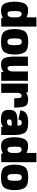

<svg xmlns="http://www.w3.org/2000/svg" viewBox="1704 -2529 832 4280"><g transform="rotate(90 2120.0 -389.0)"><path d="M386 0 377 -37Q304.5 3.5 214 3.5Q91.5 3.5 54.5 -86Q17.5 -175.5 17.5 -299Q17.5 -422.5 54.5 -511Q91.5 -599.5 214 -599.5Q297.5 -599.5 366 -564.5V-785H573.5V0ZM366 -232V-364Q363.5 -406.5 345 -429Q323 -455 292.5 -455Q258.5 -455 242.5 -429.5Q226.5 -404 226.5 -298.5Q226.5 -191 242.5 -165.5Q258.5 -140 292.5 -140Q323 -140 345 -166Q363.5 -188.5 366 -232Z M912 5Q726.5 5 677.2 -76.8Q628 -158.5 628 -299.5Q628 -441.5 677.2 -521.8Q726.5 -602 911.8 -602Q1097 -602 1146.2 -521.8Q1195.5 -441.5 1195.5 -299.5Q1195.5 -158.5 1146.2 -76.8Q1097 5 912 5ZM912 -138.5Q946.5 -138.5 967.2 -164.8Q988 -191 988 -299Q988 -407 967.2 -433Q946.5 -459 911.8 -459Q877 -459 856.2 -433Q835.5 -407 835.5 -299Q835.5 -191 856.2 -164.8Q877 -138.5 912 -138.5Z M1589 0 1581 -51Q1514.5 4 1417 4Q1302 4 1271.8 -80.5Q1241.5 -165 1241.5 -285.5V-595.5H1449V-294Q1449 -193 1461.2 -167Q1473.5 -141 1501.5 -141Q1533 -141 1553.5 -174.5Q1570.5 -202.5 1573.5 -249.5V-595.5H1781.5V0Z M2171.5 -290Q2171.5 -404.5 2157 -430Q2142.5 -455.5 2115.5 -455.5Q2085 -455.5 2067.5 -427Q2053.5 -403.5 2050.5 -376.5V0H1843V-595.5H2037.5L2043 -552.5Q2107 -600.5 2200.5 -600.5Q2320 -600.5 2349.5 -522.2Q2379 -444 2379 -290Z M2814 0 2800 -38Q2750 6.5 2641 6.5Q2543.5 6.5 2486 -27Q2428.5 -60.5 2428.5 -176.5Q2428.5 -282.5 2483.5 -322Q2538.5 -361.5 2656 -361.5H2780V-377Q2780 -426.5 2761.8 -442.5Q2743.5 -458.5 2716 -458.5Q2689.5 -458.5 2670.8 -444Q2652 -429.5 2645.5 -384.5L2438.5 -426Q2451.5 -521.5 2515 -561.2Q2578.5 -601 2710.5 -601Q2898 -601 2943.8 -520.5Q2989.5 -440 2989.5 -299V0ZM2780 -195V-233.5H2717.5Q2670.5 -233.5 2656 -220.5Q2641.5 -207.5 2641.5 -179.5Q2641.5 -150 2654.2 -139.8Q2667 -129.5 2698 -129.5Q2735 -129.5 2757.5 -146.5Q2780 -163.5 2780 -195Z M3408.5 0 3399.5 -37Q3327 3.5 3236.5 3.5Q3114 3.5 3077 -86Q3040 -175.5 3040 -299Q3040 -422.5 3077 -511Q3114 -599.5 3236.5 -599.5Q3320 -599.5 3388.5 -564.5V-785H3596V0ZM3388.5 -232V-364Q3386 -406.5 3367.5 -429Q3345.5 -455 3315 -455Q3281 -455 3265 -429.5Q3249 -404 3249 -298.5Q3249 -191 3265 -165.5Q3281 -140 3315 -140Q3345.5 -140 3367.5 -166Q3386 -188.5 3388.5 -232Z M3934.5 5Q3749 5 3699.8 -76.8Q3650.5 -158.5 3650.5 -299.5Q3650.5 -441.5 3699.8 -521.8Q3749 -602 3934.2 -602Q4119.5 -602 4168.8 -521.8Q4218 -441.5 4218 -299.5Q4218 -158.5 4168.8 -76.8Q4119.5 5 3934.5 5ZM3934.5 -138.5Q3969 -138.5 3989.8 -164.8Q4010.5 -191 4010.5 -299Q4010.5 -407 3989.8 -433Q3969 -459 3934.2 -459Q3899.5 -459 3878.8 -433Q3858 -407 3858 -299Q3858 -191 3878.8 -164.8Q3899.5 -138.5 3934.5 -138.5Z"/></g></svg>

Font: Anybody Black
Style: Regular
Weight: 900
Designer: Tyler Finck
Foundry: Etcetera Type Company
Version: Version 1.010; ttfautohint (v1.8.3) -l 8 -r 50 -G 200 -x 14 